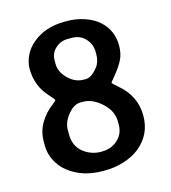

<svg xmlns="http://www.w3.org/2000/svg" viewBox="-105 -765 772 869"><g transform="rotate(-15 281.0 -331.0)"><path d="M377.9 -500.5V-510.7Q377.9 -546.4 353.8 -573.5Q329.6 -600.6 288.1 -600.6H271Q238.3 -600.6 213.4 -578.6Q188.5 -556.6 188.5 -522V-505.4Q188.5 -468.3 220.7 -436Q252.9 -403.8 293.9 -403.8H303.2Q330.6 -403.8 360.4 -442.4Q377.9 -464.8 377.9 -500.5ZM393.6 -165.5V-181.6Q393.6 -230.5 350.8 -269.3Q308.1 -308.1 263.2 -308.1H252Q221.2 -308.1 192.9 -273.4Q164.6 -238.8 164.6 -202.1V-182.1Q164.6 -127.9 201.2 -97.9Q237.8 -67.9 287.1 -67.9L291 -68.4Q333 -68.4 363.3 -95.7Q393.6 -123 393.6 -165.5ZM487.8 -511.7Q487.8 -473.6 473.6 -445.6Q459.5 -417.5 435.1 -388.2Q410.6 -358.9 410.6 -356.9Q411.1 -354.5 440.4 -329.1Q511.7 -267.1 511.7 -177Q511.7 -86.9 441.4 -31.7Q413.1 -9.3 369.9 4.4Q326.7 18.1 281.2 18.1H269.5Q175.3 18.1 110.4 -32.7Q80.1 -56.2 63 -90.6Q45.9 -125 45.9 -159.2V-181.2Q45.9 -227.1 68.8 -265.9Q91.8 -304.7 128.4 -332Q145 -344.7 145 -348.6Q144.5 -352.5 122.1 -377Q69.3 -434.1 69.3 -514.2Q69.3 -544.9 84.2 -576.2Q99.1 -607.4 128.4 -631.3Q188 -679.7 277.8 -679.7H289.6Q332 -679.7 371.8 -665.8Q411.6 -651.9 436.5 -629.4Q487.8 -583 487.8 -511.7Z"/></g></svg>

Font: Averia Libre
Style: Bold
Weight: 700
Version: Version 1.002